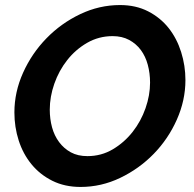

<svg xmlns="http://www.w3.org/2000/svg" viewBox="-20 -735 769 760"><path d="M299 5Q236 5 187 -19.5Q138 -44 104.5 -85Q71 -126 54 -179Q37 -232 37 -290Q37 -371 71.5 -447.5Q106 -524 164 -583.5Q222 -643 297.5 -679Q373 -715 455 -715Q518 -715 566.5 -690Q615 -665 647.5 -624Q680 -583 697 -529Q714 -475 714 -418Q714 -338 680 -261.5Q646 -185 588.5 -126Q531 -67 456 -31Q381 5 299 5ZM326 -117Q381 -117 426.5 -144Q472 -171 505 -213Q538 -255 556 -306.5Q574 -358 574 -408Q574 -445 565 -478.5Q556 -512 537.5 -537Q519 -562 491 -577Q463 -592 426 -592Q371 -592 325 -565.5Q279 -539 246 -497Q213 -455 195 -403.5Q177 -352 177 -301Q177 -264 186 -231Q195 -198 214 -172.5Q233 -147 260.5 -132Q288 -117 326 -117Z"/></svg>

Font: PTCRaleway
Style: Bold Italic
Weight: 700
Italic angle: -12°
Designer: Matt McInerney, Pablo Impallari, Rodrigo Fuenzalida
Foundry: Matt McInerney, Pablo Impallari, Rodrigo Fuenzalida
Version: Version 3.000g; ttfautohint (v1.5) -l 8 -r 28 -G 28 -x 14 -D